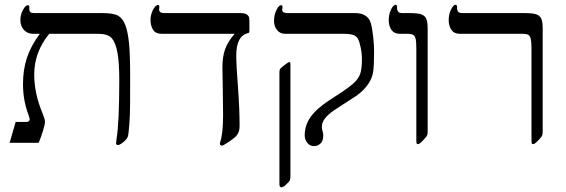

<svg xmlns="http://www.w3.org/2000/svg" viewBox="-20 -609 2413 819"><path d="M535.2 -279.8Q535.2 -207 534.9 -162.8Q534.7 -118.7 531.7 -80.1Q528.8 -41.5 526.6 -31.2Q524.4 -21 516.1 -12Q507.8 -2.9 498 3.4Q488.3 9.8 482.9 9.8Q480 9.8 477.5 7.8Q475.1 5.9 475.1 2.9L477.5 -18.6Q488.8 -90.3 488.8 -266.1Q488.8 -342.3 481 -384.8Q473.1 -427.2 456.8 -446Q440.4 -464.8 398.9 -464.8H189.9Q126 -386.2 126 -292Q126 -210.9 160.2 -128.9Q164.6 -116.7 168.2 -106.9Q171.9 -97.2 171.9 -88.9Q171.9 -79.6 163.8 -52.5Q155.8 -25.4 145 0H21L46.9 -88.9H91.8Q106.9 -88.9 106.9 -101.1L102.5 -116.2Q78.1 -179.7 78.1 -250Q78.1 -312 95 -362.8Q111.8 -413.6 149.9 -464.8H121.1Q97.2 -464.8 82 -481.4Q66.9 -498 66.9 -523.9Q66.9 -546.4 77.9 -566.7Q88.9 -586.9 99.1 -586.9Q105 -586.9 105 -580.1V-568.8Q105 -553.2 125 -553.2H417Q464.8 -553.2 484.4 -541.7Q503.9 -530.3 514.6 -502Q525.4 -473.6 530.3 -425.3Q535.2 -377 535.2 -279.8Z M1043.9 -481Q1043.9 -474.1 1043 -471.4Q1042 -468.8 1038.1 -467.8Q987.8 -456.1 987.8 -372.1Q987.8 -331.1 995.1 -237.3Q1002 -143.6 1002 -74.2Q1002 -60.5 999.8 -51.5Q997.6 -42.5 990.7 -32.7Q983.9 -22.9 958 -5.4Q932.1 12.2 926.8 12.2Q918 12.2 918 2L919.4 -3.9Q931.6 -38.6 931.6 -120.1L930.2 -234.4L928.7 -320.8Q928.7 -368.2 940.7 -400.4Q952.6 -432.6 981 -464.8H668.9Q644 -464.8 633.1 -481.7Q622.1 -498.5 622.1 -524.9Q622.1 -540 627.2 -554.7Q632.3 -569.3 639.9 -578.6Q647.5 -587.9 653.8 -587.9Q659.7 -587.9 659.7 -580.1L658.7 -568.8Q658.7 -553.2 680.7 -553.2H1007.8Q1021 -553.2 1028.8 -549.6Q1036.6 -545.9 1040.3 -539.8Q1043.9 -533.7 1043.9 -519Z M1575.7 -388.2Q1575.7 -329.1 1571.8 -303Q1567.9 -276.9 1552.7 -253.9Q1534.2 -224.6 1500 -200.2L1444.8 -164.6Q1396.5 -134.3 1381.1 -119.9Q1365.7 -105.5 1359.4 -93.3Q1353 -81.1 1353 -65.9Q1353 -59.1 1356 -49.3Q1358.9 -39.6 1358.9 -32.2Q1358.9 -7.3 1346.9 3.4Q1335 14.2 1319.8 14.2Q1302.7 14.2 1291.3 1Q1279.8 -12.2 1279.8 -32.2Q1279.8 -74.7 1305.2 -110.4Q1330.6 -146 1385.7 -182.1L1416 -201.7Q1463.9 -232.4 1486.3 -252.2Q1508.8 -272 1516.4 -293.7Q1523.9 -315.4 1523.9 -359.9Q1523.9 -380.4 1518.8 -405.3Q1513.7 -430.2 1507.3 -442.6Q1501 -455.1 1486.8 -460Q1472.7 -464.8 1442.9 -464.8H1195.8Q1174.8 -464.8 1161.9 -480.7Q1148.9 -496.6 1148.9 -520Q1148.9 -546.4 1159.4 -566.7Q1169.9 -586.9 1178.7 -586.9Q1185.1 -586.9 1185.1 -579.1L1183.6 -566.9Q1183.6 -553.2 1207 -553.2H1495.6Q1522 -553.2 1538.8 -542.2Q1555.7 -531.2 1561.8 -509.8Q1567.9 -488.3 1571.8 -453.1Q1575.7 -418 1575.7 -388.2ZM1218.8 145Q1218.8 156.2 1214.8 162.6Q1210.9 168.9 1202.6 175.8Q1189.9 189.9 1179.7 189.9Q1171.9 189.9 1171.9 175.8V-300.8Q1171.9 -310.1 1174.3 -314.2Q1176.8 -318.4 1193.4 -331.3Q1210 -344.2 1213.9 -344.2Q1218.8 -344.2 1218.8 -336.9Z M1804.2 -43.9Q1804.2 -34.7 1800 -28.3Q1795.9 -22 1782.5 -8.1Q1769 5.9 1763.2 5.9Q1758.3 5.9 1757.1 2.2Q1755.9 -1.5 1755.9 -14.2V-402.8Q1755.9 -431.2 1752.9 -443.4Q1750 -455.6 1742.4 -460.2Q1734.9 -464.8 1713.9 -464.8H1685.1Q1661.6 -464.8 1649.9 -481.4Q1638.2 -498 1638.2 -522.9Q1638.2 -548.8 1648.2 -568.8Q1658.2 -588.9 1668 -588.9Q1670.4 -588.9 1672.1 -585.9Q1673.8 -583 1673.8 -580.1V-570.8Q1673.8 -565.4 1678.5 -559.3Q1683.1 -553.2 1695.8 -553.2H1726.1Q1761.7 -553.2 1776.9 -547.9Q1792 -542.5 1798.1 -529.5Q1804.2 -516.6 1804.2 -485.8Z M2294.9 -43.9Q2294.9 -34.2 2291 -27.8Q2287.1 -21.5 2273.7 -7.8Q2260.3 5.9 2253.9 5.9Q2249.5 5.9 2248.3 2.2Q2247.1 -1.5 2247.1 -14.2V-402.8Q2247.1 -430.2 2244.1 -442.6Q2241.2 -455.1 2234.4 -460Q2227.5 -464.8 2206.1 -464.8H1940.9Q1917.5 -464.8 1905.8 -481.4Q1894 -498 1894 -522.9Q1894 -548.8 1904.1 -568.8Q1914.1 -588.9 1923.8 -588.9Q1926.3 -588.9 1928 -585.9Q1929.7 -583 1929.7 -580.1V-570.8Q1929.7 -565.4 1934.3 -559.3Q1939 -553.2 1951.7 -553.2H2216.8Q2252.4 -553.2 2267.6 -547.9Q2282.7 -542.5 2288.8 -529.5Q2294.9 -516.6 2294.9 -485.8Z"/></svg>

Font: Liberation Serif
Style: Regular
Weight: 400
Designer: Steve Matteson
Foundry: Ascender Corporation
Version: Version 2.1.5